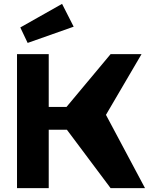

<svg xmlns="http://www.w3.org/2000/svg" viewBox="-20 -973 824 993"><path d="M68 0V-693H232V-420H324L552 -693H712L528 -379L730 0H552L326 -302H232V0ZM85 -831 301 -953 361 -835 123 -751Z"/></svg>

Font: Fix15 Mono
Style: Bold
Weight: 700
Designer: Carrois Corporate & Edenspiekermann AG
Foundry: Carrois Corporate GbR & Edenspiekermann AG
Version: Version 3.206